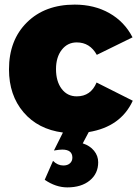

<svg xmlns="http://www.w3.org/2000/svg" viewBox="-20 -571 602 833"><path d="M399 -213 556 -134Q504 -21 365 2L339 51Q370 61 388 83Q406 105 406 133Q406 182 369.5 212Q333 242 272 242Q222 242 174 209L210 127Q230 147 255 147Q273 147 283.5 137.5Q294 128 294 113Q294 78 250 78Q238 78 214 82L253 4Q145 -10 82 -84Q19 -158 19 -270Q19 -397 97 -474Q175 -551 304 -551Q389 -551 454.5 -514Q520 -477 555 -409L400 -333Q370 -387 313 -387Q273 -387 248 -355Q223 -323 223 -271Q223 -218 247.5 -185.5Q272 -153 313 -153Q374 -153 399 -213Z"/></svg>

Font: Montserrat Extra Bold
Style: Regular
Weight: 800
Designer: Julieta Ulanovsky
Foundry: Julieta Ulanovsky
Version: Version 3.001;PS 003.001;hotconv 1.0.70;makeotf.lib2.5.58329